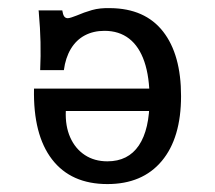

<svg xmlns="http://www.w3.org/2000/svg" viewBox="-20 -446 534 477"><path d="M64.5 -225.8H381.5L382.3 -170.2H143.5Q141.9 -133.1 154.4 -104.8Q166.9 -76.6 190.7 -60.9Q214.5 -45.2 246.8 -45.2Q298.4 -45.2 325 -84.7Q351.6 -124.2 351.6 -200Q351.6 -254.8 338.7 -292.7Q325.8 -330.6 300.8 -350Q275.8 -369.4 239.5 -369.4Q212.1 -369.4 190.7 -358.1Q169.4 -346.8 156 -324.6Q142.7 -302.4 138.7 -271.8H79.8Q83.1 -341.1 76.6 -412.1Q76.6 -416.1 75.8 -420.2H134.7Q136.3 -409.7 139.5 -405.2Q142.7 -400.8 148.4 -400.8Q151.6 -400.8 157.7 -402.8Q163.7 -404.8 170.2 -407.3Q188.7 -415.3 208.5 -421Q228.2 -426.6 254 -425.8Q340.3 -425 385.1 -367.7Q429.8 -310.5 429.8 -207.3Q429.8 -103.2 381.9 -46Q333.9 11.3 246.8 11.3Q156.5 11.3 109.3 -50Q62.1 -111.3 64.5 -225.8Z"/></svg>

Font: Playfair Micro SmCond SmLight
Style: Regular
Weight: 360
Width: 4
Designer: Claus Eggers Sørensen
Foundry: Claus Eggers Sørensen
Version: Version 2.100;Glyphs 3.2 (3219)